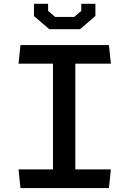

<svg xmlns="http://www.w3.org/2000/svg" viewBox="-20 -960 660 980"><path d="M84.5 0H536L546 -95.5H364.5V-635H546L536 -730H84.5L74.5 -635H250.5V-95.5H74.5ZM153.5 -878 231.5 -811H388.5L467 -878.5V-940.5H395V-904.5L358.5 -873.5H261.5L225.5 -904.5V-940.5H153.5Z"/></svg>

Font: Monaspace Krypton Medium
Style: Regular
Weight: 500
Designer: Riley Cran & the Lettermatic Team
Foundry: Lettermatic
Version: Version 1.101 (Monaspace Krypton)